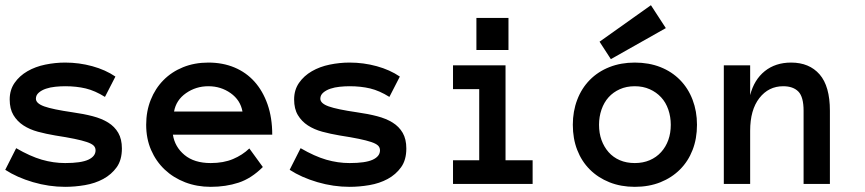

<svg xmlns="http://www.w3.org/2000/svg" viewBox="-25 -706 3320 737"><path d="M442.9 -136.2Q442.9 -91.8 422.9 -64Q402.8 -36.1 371.3 -19Q339.8 -2 301 4.6Q262.2 11.2 225.1 11.2Q163.1 11.2 101.6 -6.8Q40 -24.9 -4.9 -54.2L37.1 -137.2Q90.8 -106 135.5 -93Q180.2 -80.1 225.1 -80.1Q286.1 -80.1 314 -93Q341.8 -106 341.8 -128.9Q341.8 -140.1 334 -147.5Q326.2 -154.8 308.1 -160.9Q290 -167 260.5 -173.1Q231 -179.2 187 -186Q151.9 -191.9 120.4 -200.4Q88.9 -209 64.9 -224.6Q41 -240.2 26.6 -264.2Q12.2 -288.1 12.2 -324.2Q12.2 -360.8 31 -387.9Q49.8 -415 80.3 -432.6Q110.8 -450.2 148.9 -458Q187 -465.8 225.1 -465.8Q278.8 -465.8 329.3 -451.9Q379.9 -438 418 -412.1L377.9 -334Q339.8 -357.9 304 -366.5Q268.1 -375 225.1 -375Q207 -375 187.5 -373Q168 -371.1 151.4 -365.5Q134.8 -359.9 123.8 -350.3Q112.8 -340.8 112.8 -327.1Q112.8 -309.1 144.8 -297.6Q176.8 -286.1 253.9 -274.9Q295.9 -269 330.6 -260Q365.2 -251 390.1 -235.6Q415 -220.2 429 -196Q442.9 -171.9 442.9 -136.2Z M638.7 -189Q646 -142.1 683.3 -111.1Q720.7 -80.1 783.7 -80.1Q833 -80.1 869.4 -95.5Q905.8 -110.8 932.1 -136.2L983.9 -64.9Q939.9 -21 890.9 -4.9Q841.8 11.2 783.7 11.2Q731 11.2 685.5 -6.3Q640.1 -23.9 606.9 -55.4Q573.7 -86.9 554.9 -130.4Q536.1 -173.8 536.1 -227.1Q536.1 -278.8 553.5 -322.5Q570.8 -366.2 602.3 -398.2Q633.8 -430.2 677.7 -448Q721.7 -465.8 774.9 -465.8Q830.1 -465.8 875 -447Q919.9 -428.2 951.9 -392.6Q983.9 -356.9 1002 -305.4Q1020 -253.9 1020 -189ZM905.8 -277.8Q897.9 -321.8 860.4 -348.4Q822.8 -375 774.9 -375Q727.1 -375 689 -348.4Q650.9 -321.8 643.1 -277.8Z M1534.7 -136.2Q1534.7 -91.8 1514.6 -64Q1494.6 -36.1 1463.1 -19Q1431.6 -2 1392.8 4.6Q1354 11.2 1316.9 11.2Q1254.9 11.2 1193.4 -6.8Q1131.8 -24.9 1086.9 -54.2L1128.9 -137.2Q1182.6 -106 1227.3 -93Q1272 -80.1 1316.9 -80.1Q1377.9 -80.1 1405.8 -93Q1433.6 -106 1433.6 -128.9Q1433.6 -140.1 1425.8 -147.5Q1418 -154.8 1399.9 -160.9Q1381.8 -167 1352.3 -173.1Q1322.8 -179.2 1278.8 -186Q1243.7 -191.9 1212.2 -200.4Q1180.7 -209 1156.7 -224.6Q1132.8 -240.2 1118.4 -264.2Q1104 -288.1 1104 -324.2Q1104 -360.8 1122.8 -387.9Q1141.6 -415 1172.1 -432.6Q1202.6 -450.2 1240.7 -458Q1278.8 -465.8 1316.9 -465.8Q1370.6 -465.8 1421.1 -451.9Q1471.7 -438 1509.8 -412.1L1469.7 -334Q1431.6 -357.9 1395.8 -366.5Q1359.9 -375 1316.9 -375Q1298.8 -375 1279.3 -373Q1259.8 -371.1 1243.2 -365.5Q1226.6 -359.9 1215.6 -350.3Q1204.6 -340.8 1204.6 -327.1Q1204.6 -309.1 1236.6 -297.6Q1268.6 -286.1 1345.7 -274.9Q1387.7 -269 1422.4 -260Q1457 -251 1481.9 -235.6Q1506.8 -220.2 1520.8 -196Q1534.7 -171.9 1534.7 -136.2Z M1926.8 -514.2H1803.7V-637.2H1926.8ZM2019.5 0H1713.9V-90.8H1814.5V-363.8H1713.9V-455.1H1915.5V-90.8H2019.5Z M2650.4 -227.1Q2650.4 -173.8 2633.5 -130.4Q2616.7 -86.9 2585.2 -55.4Q2553.7 -23.9 2509.8 -6.3Q2465.8 11.2 2411.6 11.2Q2358.4 11.2 2314.5 -6.3Q2270.5 -23.9 2239 -55.4Q2207.5 -86.9 2190.7 -130.4Q2173.8 -173.8 2173.8 -227.1Q2173.8 -278.8 2190.7 -323Q2207.5 -367.2 2239 -399.2Q2270.5 -431.2 2314.5 -448.5Q2358.4 -465.8 2411.6 -465.8Q2465.8 -465.8 2509.8 -448.5Q2553.7 -431.2 2585.2 -399.2Q2616.7 -367.2 2633.5 -323Q2650.4 -278.8 2650.4 -227.1ZM2549.8 -227.1Q2549.8 -257.8 2540.3 -285.4Q2530.8 -313 2512.7 -332.5Q2494.6 -352.1 2469 -363.5Q2443.4 -375 2411.6 -375Q2379.4 -375 2354 -363.5Q2328.6 -352.1 2311 -332.5Q2293.5 -313 2283.9 -285.4Q2274.4 -257.8 2274.4 -227.1Q2274.4 -194.8 2283.9 -168.5Q2293.5 -142.1 2311 -122.1Q2328.6 -102.1 2354 -91.1Q2379.4 -80.1 2411.6 -80.1Q2443.4 -80.1 2469 -91.1Q2494.6 -102.1 2512.7 -122.1Q2530.8 -142.1 2540.3 -168.5Q2549.8 -194.8 2549.8 -227.1ZM2530.8 -598.1 2319.8 -479 2276.4 -545.9 2473.6 -686Z M3160.6 0H3059.6V-280.8Q3059.6 -334 3039.6 -354.5Q3019.5 -375 2981.4 -375Q2925.3 -375 2889.9 -329.6Q2854.5 -284.2 2854.5 -204.1V0H2753.4V-455.1H2854.5V-340.8Q2869.6 -399.9 2910.6 -432.9Q2951.7 -465.8 3011.7 -465.8Q3081.5 -465.8 3121.1 -420.4Q3160.6 -375 3160.6 -280.8Z"/></svg>

Font: Anonymous Pro
Style: Bold
Weight: 700
Monospace: yes
Designer: Mark Simonson
Version: Version 1.003